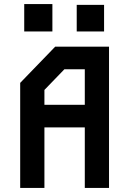

<svg xmlns="http://www.w3.org/2000/svg" viewBox="-20 -931 640 951"><path d="M253.5 -700 80 -520.5V0H200V-300H400V0H520V-700ZM200 -485.5 299 -588H400V-412H200ZM360 -775V-907H495.5V-775ZM100 -775V-911H239.5V-775Z"/></svg>

Font: Kode
Style: Regular
Weight: 400
Monospace: yes
Designer: Isa Ozler
Foundry: Kadena LLC
Version: Version 1.000;gftools[0.9.28]